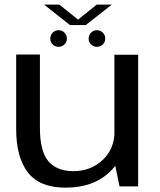

<svg xmlns="http://www.w3.org/2000/svg" viewBox="-20 -836 716 861"><path d="M516 0H599.5V-590.5H493V-112ZM159 -591.5H52.5V-258Q52.5 -130.5 105.2 -62.5Q158 5.5 273.5 5.5Q399 5.5 472.5 -65.5Q546 -136.5 546 -212L493.5 -246.5Q493.5 -168 440 -118.2Q386.5 -68.5 310 -68.5Q234.5 -68.5 196.8 -113.2Q159 -158 159 -263ZM243 -626Q258 -626 269 -636.8Q280 -647.5 280 -663Q280 -678.5 269 -689.5Q258 -700.5 243 -700.5Q227 -700.5 216.2 -689.5Q205.5 -678.5 205.5 -663Q205.5 -647.5 216.2 -636.8Q227 -626 243 -626ZM414.5 -626Q430.5 -626 441.2 -636.8Q452 -647.5 452 -663Q452 -678.5 441.2 -689.5Q430.5 -700.5 414.5 -700.5Q399 -700.5 388.2 -689.5Q377.5 -678.5 377.5 -663Q377.5 -647.5 388.2 -636.8Q399 -626 414.5 -626ZM294 -723.5H364.5L481.5 -815.5H414L330 -748L246 -815.5H177.5Z"/></svg>

Font: Anybody SemiExpanded
Style: Regular
Weight: 400
Width: 6
Designer: Tyler Finck
Foundry: Etcetera Type Company
Version: Version 1.113;gftools[0.9.25]